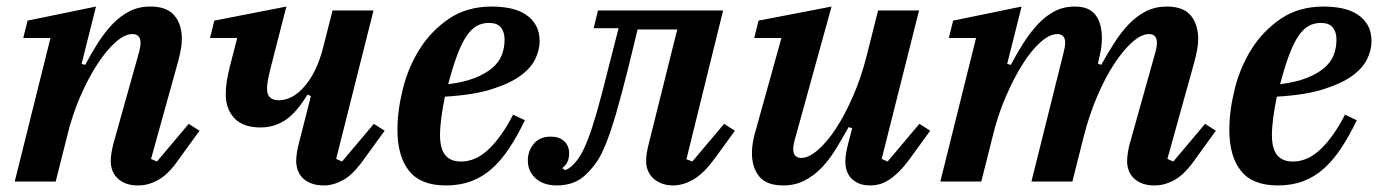

<svg xmlns="http://www.w3.org/2000/svg" viewBox="-20 -554 4208 586"><path d="M402 12Q379 12 363 5.5Q347 -1 337 -11.5Q327 -22 322.5 -35Q318 -48 318 -62Q318 -74 320.5 -89Q323 -104 326 -115L405 -397Q409 -412 409 -423Q409 -450 384 -450Q361 -450 333.5 -426Q306 -402 278 -359.5Q250 -317 225 -259.5Q200 -202 184 -135L150 0H25L134 -438H51L64 -491L273 -534L229 -359L240 -356Q259 -392 279.5 -424Q300 -456 323.5 -480.5Q347 -505 375 -519.5Q403 -534 439 -534Q489 -534 512 -507Q535 -480 535 -435Q535 -418 531.5 -400.5Q528 -383 523 -364L441 -69L459 -61L556 -176L589 -155L528 -71Q496 -24 465 -6Q434 12 402 12Z M969 12Q946 12 929.5 5.5Q913 -1 903 -11.5Q893 -22 888.5 -35.5Q884 -49 884 -63Q884 -75 886.5 -90Q889 -105 892 -116L929 -261L918 -265Q885 -210 851 -187.5Q817 -165 775 -165Q722 -165 695.5 -193Q669 -221 669 -267Q669 -285 672 -304.5Q675 -324 681 -349L704 -438H621L634 -491L854 -534L804 -339Q799 -317 797 -305Q795 -293 795 -283Q795 -248 831 -248Q873 -248 910 -291Q947 -334 966 -408L995 -522H1120L1006 -69L1024 -61L1121 -176L1154 -155L1093 -71Q1058 -21 1027.5 -4.5Q997 12 969 12Z M1341 12Q1264 12 1228.5 -32.5Q1193 -77 1193 -158Q1193 -216 1209.5 -282.5Q1226 -349 1261 -404.5Q1296 -460 1350.5 -497Q1405 -534 1481 -534Q1511 -534 1537.5 -528.5Q1564 -523 1584 -510Q1604 -497 1615.5 -477Q1627 -457 1627 -428Q1627 -403 1614.5 -375.5Q1602 -348 1570 -324Q1538 -300 1481.5 -282Q1425 -264 1338 -259Q1331 -225 1327 -195Q1323 -165 1323 -142Q1323 -100 1339 -80.5Q1355 -61 1387 -61Q1432 -61 1471.5 -98.5Q1511 -136 1546 -204L1582 -187Q1559 -139 1534.5 -102Q1510 -65 1481.5 -39.5Q1453 -14 1418.5 -1Q1384 12 1341 12ZM1348 -297Q1396 -303 1429 -316Q1462 -329 1482.5 -346.5Q1503 -364 1511.5 -386Q1520 -408 1520 -433Q1520 -456 1509 -470Q1498 -484 1472 -484Q1451 -484 1434.5 -474.5Q1418 -465 1403.5 -443.5Q1389 -422 1375.5 -386Q1362 -350 1348 -297Z M1680 12Q1639 12 1615 -9.5Q1591 -31 1591 -64Q1591 -93 1609 -115Q1627 -137 1661 -137Q1687 -137 1702 -123Q1717 -109 1717 -86Q1717 -56 1696 -41L1704 -35Q1714 -36 1730 -52Q1741 -63 1751.5 -80Q1762 -97 1774.5 -129Q1787 -161 1801.5 -211.5Q1816 -262 1835 -339L1868 -468H1792L1805 -522H2187L2075 -68L2093 -61L2190 -176L2223 -155L2162 -71Q2129 -26 2098.5 -7.5Q2068 11 2036 12Q2013 12 1997 5Q1981 -2 1971 -12.5Q1961 -23 1956.5 -36Q1952 -49 1952 -62Q1952 -75 1954.5 -89.5Q1957 -104 1960 -115L2047 -464H1926L1897 -345Q1876 -261 1860 -206.5Q1844 -152 1830 -117Q1816 -82 1802.5 -62Q1789 -42 1774 -27Q1753 -5 1729.5 3.5Q1706 12 1680 12Z M2371 12Q2320 12 2297.5 -15Q2275 -42 2275 -87Q2275 -120 2287 -158L2365 -438H2282L2295 -491L2518 -534L2405 -125Q2401 -110 2401 -99Q2401 -72 2426 -72Q2448 -72 2476 -96Q2504 -120 2531.5 -162Q2559 -204 2584 -261.5Q2609 -319 2626 -387L2660 -522H2785L2671 -69L2689 -61L2786 -176L2819 -155L2758 -71Q2739 -45 2722.5 -29Q2706 -13 2691.5 -4Q2677 5 2663.5 8.5Q2650 12 2637 12Q2615 12 2600.5 5.5Q2586 -1 2577 -11Q2568 -21 2564 -34Q2560 -47 2560 -60Q2560 -74 2563 -90Q2566 -106 2569 -117L2581 -163L2570 -166Q2550 -130 2530 -97.5Q2510 -65 2486.5 -41Q2463 -17 2434.5 -2.5Q2406 12 2371 12Z M3504 12Q3481 12 3465 5.5Q3449 -1 3439 -11.5Q3429 -22 3424.5 -35Q3420 -48 3420 -62Q3420 -74 3422.5 -89Q3425 -104 3428 -115L3507 -397Q3511 -412 3511 -423Q3511 -450 3487 -450Q3464 -450 3436.5 -426Q3409 -402 3381 -359.5Q3353 -317 3328.5 -259.5Q3304 -202 3287 -135L3253 0H3128L3227 -397Q3231 -413 3231 -423Q3231 -450 3207 -450Q3184 -450 3156.5 -426Q3129 -402 3102 -359.5Q3075 -317 3050 -259.5Q3025 -202 3009 -135L2975 0H2850L2959 -438H2876L2889 -491L3098 -534L3054 -359L3065 -356Q3084 -392 3104.5 -424Q3125 -456 3148 -480.5Q3171 -505 3198.5 -519.5Q3226 -534 3261 -534Q3304 -534 3323.5 -508.5Q3343 -483 3343 -438Q3343 -427 3342 -415.5Q3341 -404 3338 -392L3331 -360L3341 -356Q3361 -392 3381.5 -424Q3402 -456 3425.5 -480.5Q3449 -505 3477.5 -519.5Q3506 -534 3541 -534Q3592 -534 3614.5 -506.5Q3637 -479 3637 -434Q3637 -418 3633.5 -400.5Q3630 -383 3625 -364L3543 -69L3561 -61L3658 -176L3691 -155L3630 -71Q3598 -24 3567 -6Q3536 12 3504 12Z M3880 12Q3803 12 3767.5 -32.5Q3732 -77 3732 -158Q3732 -216 3748.5 -282.5Q3765 -349 3800 -404.5Q3835 -460 3889.5 -497Q3944 -534 4020 -534Q4050 -534 4076.5 -528.5Q4103 -523 4123 -510Q4143 -497 4154.5 -477Q4166 -457 4166 -428Q4166 -403 4153.5 -375.5Q4141 -348 4109 -324Q4077 -300 4020.5 -282Q3964 -264 3877 -259Q3870 -225 3866 -195Q3862 -165 3862 -142Q3862 -100 3878 -80.5Q3894 -61 3926 -61Q3971 -61 4010.5 -98.5Q4050 -136 4085 -204L4121 -187Q4098 -139 4073.5 -102Q4049 -65 4020.5 -39.5Q3992 -14 3957.5 -1Q3923 12 3880 12ZM3887 -297Q3935 -303 3968 -316Q4001 -329 4021.5 -346.5Q4042 -364 4050.5 -386Q4059 -408 4059 -433Q4059 -456 4048 -470Q4037 -484 4011 -484Q3990 -484 3973.5 -474.5Q3957 -465 3942.5 -443.5Q3928 -422 3914.5 -386Q3901 -350 3887 -297Z"/></svg>

Font: IBM Plex Serif SmBld
Style: Italic
Weight: 600
Italic angle: -14°
Designer: Mike Abbink, Paul van der Laan, Pieter van Rosmalen
Foundry: Bold Monday
Version: Version 3.001